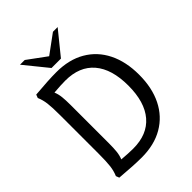

<svg xmlns="http://www.w3.org/2000/svg" viewBox="-257 -1021 1154 1154"><g transform="rotate(-45 320.0 -444.0)"><path d="M594 -351Q594 -240 553.5 -158.5Q513 -77 436.5 -32.5Q360 12 253 12Q187 12 72 2L64 -19Q77 -49 81.5 -84.5Q86 -120 86 -188V-514Q86 -582 81.5 -617.5Q77 -653 64 -683L72 -704Q187 -714 253 -714Q360 -714 436.5 -669.5Q513 -625 553.5 -543.5Q594 -462 594 -351ZM502 -351Q502 -491 438.5 -565.5Q375 -640 255 -640Q215 -640 158 -635Q168 -611 171 -582.5Q174 -554 174 -514V-188Q174 -148 171 -119.5Q168 -91 158 -67Q215 -62 255 -62Q375 -62 438.5 -136.5Q502 -211 502 -351ZM130 -900H170L290 -812L410 -900H450L330 -752H250Z"/></g></svg>

Font: Thasadith
Style: Bold
Weight: 700
Designer: Cadson Demak Co.,Ltd.
Foundry: Cadson Demak Co.,Ltd.
Version: Version 1.000; ttfautohint (v1.6)